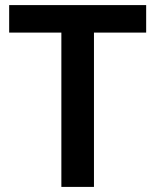

<svg xmlns="http://www.w3.org/2000/svg" viewBox="-20 -827 610 754"><path d="M349 -93V-699H554V-807H16V-699H221V-93Z"/></svg>

Font: Noto Sans Kannada UI SemiBold
Style: Regular
Weight: 600
Designer: Jelle Bosma - Monotype Design Team
Foundry: Monotype Imaging Inc.
Version: Version 2.005